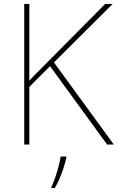

<svg xmlns="http://www.w3.org/2000/svg" viewBox="-20 -734 598 975"><path d="M558 0H524L234 -398L129 -293V0H103V-714H129V-324Q140 -337 153 -350Q166 -363 179 -376L514 -714H552L254 -417ZM317 67Q311 93 302.5 119.5Q294 146 283 171.5Q272 197 258 221H241V215Q249 200 259 171.5Q269 143 277 112.5Q285 82 288 61H317Z"/></svg>

Font: Noto Sans Armenian Thin
Style: Regular
Weight: 250
Version: Version 2.007